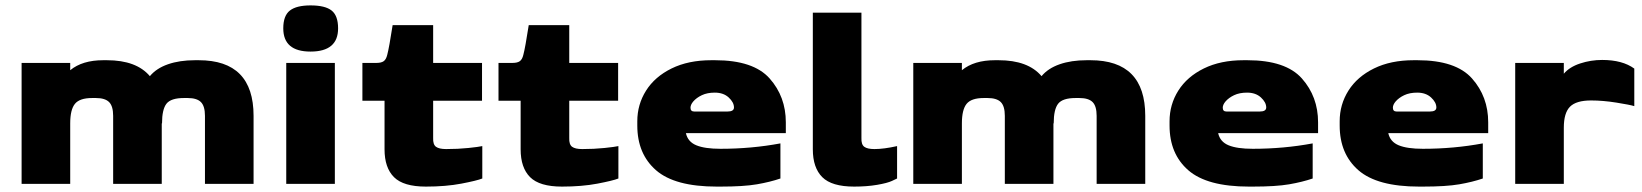

<svg xmlns="http://www.w3.org/2000/svg" viewBox="-20 -681 6082 711"><path d="M919 -252V0H739V-252Q739 -288 724 -303Q709 -318 675 -318H661Q613 -318 596.5 -297Q580 -276 580 -224H579V0H399V-252Q399 -288 384 -303Q369 -318 335 -318H321Q275 -318 257.5 -296.5Q240 -275 240 -224V0H60V-448H240V-421Q285 -458 362 -458H376Q485 -458 535 -399Q559 -428 602 -443Q645 -458 702 -458H716Q919 -458 919 -252Z M1029 -576Q1029 -623 1053.5 -642Q1078 -661 1130 -661Q1184 -661 1208 -642Q1232 -623 1232 -576Q1232 -490 1130 -490Q1029 -490 1029 -576ZM1040 -448H1220V0H1040Z M1404 -128V-308H1322V-448H1374Q1392 -448 1401 -454.5Q1410 -461 1414 -478Q1421 -504 1434 -588H1584V-448H1765V-308H1584V-170Q1583 -146 1594.5 -137.5Q1606 -129 1632 -129Q1676 -129 1714.5 -133Q1753 -137 1766 -140V-20Q1746 -12 1688.5 -1Q1631 10 1557 10Q1474 10 1439 -25Q1404 -60 1404 -128Z M1908 -128V-308H1826V-448H1878Q1896 -448 1905 -454.5Q1914 -461 1918 -478Q1925 -504 1938 -588H2088V-448H2269V-308H2088V-170Q2087 -146 2098.5 -137.5Q2110 -129 2136 -129Q2180 -129 2218.5 -133Q2257 -137 2270 -140V-20Q2250 -12 2192.5 -1Q2135 10 2061 10Q1978 10 1943 -25Q1908 -60 1908 -128Z M2520 -188Q2527 -156 2558.5 -143Q2590 -130 2648 -130Q2763 -130 2870 -150V-20Q2832 -7 2783 1.5Q2734 10 2648 10H2634Q2479 10 2409.5 -50.5Q2340 -111 2340 -216V-232Q2340 -294 2372.5 -345.5Q2405 -397 2467 -427.5Q2529 -458 2614 -458H2628Q2770 -458 2830 -390.5Q2890 -323 2890 -228V-188ZM2547 -305Q2537 -293 2537 -282Q2537 -268 2551 -268H2674Q2698 -268 2698 -283Q2698 -302 2678.5 -320Q2659 -338 2627 -338Q2599 -338 2579 -328.5Q2559 -319 2547 -305Z M3143 10Q3060 10 3025 -25Q2990 -60 2990 -128V-634H3170V-170Q3169 -146 3180.5 -137.5Q3192 -129 3218 -129Q3253 -129 3302 -140V-20Q3300 -19 3283 -11Q3266 -3 3228 3.5Q3190 10 3143 10Z M4221 -252V0H4041V-252Q4041 -288 4026 -303Q4011 -318 3977 -318H3963Q3915 -318 3898.5 -297Q3882 -276 3882 -224H3881V0H3701V-252Q3701 -288 3686 -303Q3671 -318 3637 -318H3623Q3577 -318 3559.5 -296.5Q3542 -275 3542 -224V0H3362V-448H3542V-421Q3587 -458 3664 -458H3678Q3787 -458 3837 -399Q3861 -428 3904 -443Q3947 -458 4004 -458H4018Q4221 -458 4221 -252Z M4491 -188Q4498 -156 4529.5 -143Q4561 -130 4619 -130Q4734 -130 4841 -150V-20Q4803 -7 4754 1.5Q4705 10 4619 10H4605Q4450 10 4380.5 -50.5Q4311 -111 4311 -216V-232Q4311 -294 4343.5 -345.5Q4376 -397 4438 -427.5Q4500 -458 4585 -458H4599Q4741 -458 4801 -390.5Q4861 -323 4861 -228V-188ZM4518 -305Q4508 -293 4508 -282Q4508 -268 4522 -268H4645Q4669 -268 4669 -283Q4669 -302 4649.5 -320Q4630 -338 4598 -338Q4570 -338 4550 -328.5Q4530 -319 4518 -305Z M5121 -188Q5128 -156 5159.5 -143Q5191 -130 5249 -130Q5364 -130 5471 -150V-20Q5433 -7 5384 1.5Q5335 10 5249 10H5235Q5080 10 5010.5 -50.5Q4941 -111 4941 -216V-232Q4941 -294 4973.5 -345.5Q5006 -397 5068 -427.5Q5130 -458 5215 -458H5229Q5371 -458 5431 -390.5Q5491 -323 5491 -228V-188ZM5148 -305Q5138 -293 5138 -282Q5138 -268 5152 -268H5275Q5299 -268 5299 -283Q5299 -302 5279.5 -320Q5260 -338 5228 -338Q5200 -338 5180 -328.5Q5160 -319 5148 -305Z M5771 -448V-408Q5792 -433 5831.5 -446Q5871 -459 5913 -459Q5988 -459 6032 -427V-288Q6016 -293 5966 -301Q5916 -309 5872 -309Q5817 -309 5794 -286Q5771 -263 5771 -208V0H5591V-448Z"/></svg>

Font: Dashboard
Style: Regular
Weight: 400
Designer: jaiki
Version: Version 1.000